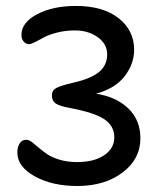

<svg xmlns="http://www.w3.org/2000/svg" viewBox="-20 -577 540 643"><path d="M238.8 45.9Q154.3 45.9 96.2 13.4Q38.1 -19 38.1 -65.9Q38.1 -85 45.9 -96.9Q53.7 -108.9 67.9 -108.9Q76.7 -108.9 86.9 -101.1Q97.2 -93.3 109.6 -82.5Q122.1 -71.8 137.9 -60.8Q153.8 -49.8 179.9 -42Q206.1 -34.2 237.8 -34.2Q294.9 -34.2 328.9 -57.1Q362.8 -80.1 362.8 -117.2Q362.8 -155.3 329.3 -177.7Q295.9 -200.2 211.9 -215.8Q177.7 -222.2 165.8 -231Q153.8 -239.7 153.8 -257.8Q153.8 -274.4 168.2 -282.2Q182.6 -290 224.1 -299.8Q283.2 -313 311 -335.4Q338.9 -357.9 338.9 -395Q338.9 -429.7 307.4 -452.4Q275.9 -475.1 231 -475.1Q199.7 -475.1 171.6 -468Q143.6 -460.9 127.7 -452.1Q111.8 -443.4 97.9 -436.3Q84 -429.2 78.1 -429.2Q66.4 -429.2 59.1 -438Q51.8 -446.8 51.8 -460Q51.8 -501.5 104.2 -529.3Q156.7 -557.1 233.9 -557.1Q325.2 -557.1 377.2 -516.1Q429.2 -475.1 429.2 -410.2Q429.2 -363.3 397.9 -322.3Q366.7 -281.2 301.8 -263.2Q369.1 -252.9 409.7 -213.9Q450.2 -174.8 450.2 -113.8Q450.2 -44.4 390.4 0.7Q330.6 45.9 238.8 45.9Z"/></svg>

Font: Shantell Sans Irregular
Style: Regular
Weight: 400
Designer: Stephen Nixon, Anya Danilova, Shantell Martin
Foundry: Arrow Type
Version: Version 1.006;[9816181b4]